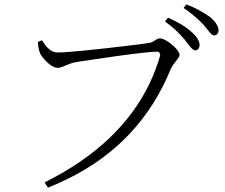

<svg xmlns="http://www.w3.org/2000/svg" viewBox="-20 -826 1040 889"><path d="M882.8 -592.8Q873 -592.8 852.5 -620.1Q841.8 -634.8 835.9 -641.6Q795.9 -689.5 744.1 -726.6L757.8 -744.1Q828.1 -713.9 868.2 -676.8Q904.3 -644.5 904.3 -616.2Q902.3 -593.8 882.8 -592.8ZM970.7 -662.1Q960.9 -662.1 943.4 -685.5Q930.7 -702.1 922.9 -710.9Q879.9 -755.9 830.1 -789.1L842.8 -805.7Q902.3 -783.2 954.1 -746.1Q991.2 -713.9 992.2 -684.6Q990.2 -663.1 970.7 -662.1ZM174.8 -639.6Q207 -584 245.1 -583Q314.5 -583 604.5 -618.2Q659.2 -625 674.8 -627.9Q684.6 -629.9 705.1 -643.6Q712.9 -648.4 718.8 -648.4Q743.2 -648.4 783.2 -613.3Q810.5 -587.9 811.5 -571.3Q811.5 -562.5 793 -541Q778.3 -523.4 771.5 -508.8Q632.8 -166 297.9 0Q251 23.4 202.1 43L186.5 18.6Q537.1 -156.2 672.9 -440.4Q703.1 -503.9 721.7 -569.3Q720.7 -585.9 709 -586.9Q653.3 -586.9 400.4 -548.8Q337.9 -540 316.4 -535.2Q308.6 -533.2 268.6 -516.6Q255.9 -511.7 248 -511.7Q220.7 -511.7 184.6 -551.8Q170.9 -567.4 166 -578.1Q157.2 -599.6 155.3 -631.8Z"/></svg>

Font: GenYoMin JP Light
Style: Regular
Weight: 300
Version: Version 1.001;PS 1;hotconv 16.6.51;makeotf.lib2.5.65220 DEVE